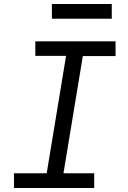

<svg xmlns="http://www.w3.org/2000/svg" viewBox="-20 -942 640 962"><path d="M50 0V-74H214L311 -662H157V-735H559V-661H395L298 -74H452V0ZM240 -848V-922H540V-848Z"/></svg>

Font: Iosevka Slab Extended Oblique
Style: Regular
Weight: 400
Width: 7
Italic angle: -9°
Monospace: yes
Designer: Belleve Invis
Foundry: Belleve Invis
Version: Version 11.1.0; ttfautohint (v1.8.3)